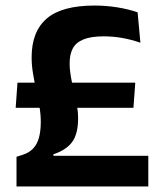

<svg xmlns="http://www.w3.org/2000/svg" viewBox="-20 -672 584 692"><path d="M36.5 -283.5 43 -374H467.5L461 -283.5ZM172.5 -110.5H514.5V0H39.5V-107L60 -113.5Q84.5 -121 99.2 -136.5Q114 -152 120.5 -176.2Q127 -200.5 127 -233Q127 -260 122 -288.8Q117 -317.5 110.5 -347.2Q104 -377 99 -406.8Q94 -436.5 94 -465.5Q94 -558.5 148.5 -605.2Q203 -652 320.5 -652Q362 -652 402.8 -645.5Q443.5 -639 476 -627.5L486 -518Q453 -529.5 420.5 -535.2Q388 -541 353.5 -541Q308 -541 281 -530Q254 -519 242.5 -497.8Q231 -476.5 231 -444.5Q231 -420.5 235.5 -395.2Q240 -370 246.2 -344.5Q252.5 -319 257 -294.2Q261.5 -269.5 261.5 -246Q261.5 -189.5 240 -160.2Q218.5 -131 172.5 -116Z"/></svg>

Font: Anek Odia Medium SemiBold
Style: Regular
Weight: 600
Version: Version 1.003